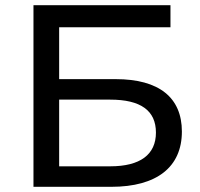

<svg xmlns="http://www.w3.org/2000/svg" viewBox="-20 -720 771 740"><path d="M409 0C584 0 681 -76 681 -213C681 -344 593 -415 426 -415H208V-615H637V-700H109V0ZM405 -336C522 -336 581 -294 581 -209C581 -124 520 -79 405 -79H208V-336Z"/></svg>

Font: Malon Grotesk Med
Style: Regular
Weight: 500
Designer: Julieta Ulanovsky
Foundry: Julieta Ulanovsky
Version: Version 7.200